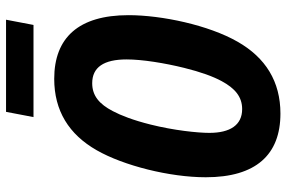

<svg xmlns="http://www.w3.org/2000/svg" viewBox="-178 -766 957 642"><g transform="rotate(-90 301.0 -444.5)"><path d="M231 -811.5H539.1L556.6 -903.3H248.5ZM242.7 14.2C350.1 14.2 429.7 -35.6 482.9 -128.9C538.6 -226.1 571.8 -382.8 571.8 -493.7C571.8 -661.1 496.1 -742.2 358.9 -742.2C252.4 -742.2 173.3 -693.4 120.1 -600.1C68.4 -509.8 29.8 -355.5 29.8 -235.4C29.8 -67.9 105 14.2 242.7 14.2ZM257.8 -113.8C204.1 -113.8 178.2 -154.3 178.2 -223.6C178.2 -262.7 186.5 -342.3 206.1 -420.4C220.7 -478.5 236.3 -518.6 251 -546.4C274.4 -591.3 302.2 -615.2 344.2 -615.2C397.5 -615.2 423.8 -576.7 423.8 -500C423.8 -447.8 411.6 -372.6 395.5 -307.6C381.8 -252.4 367.2 -211.9 351.1 -182.1C327.1 -137.7 298.8 -113.8 257.8 -113.8Z"/></g></svg>

Font: Hack
Style: Bold Oblique
Weight: 700
Italic angle: -12°
Monospace: yes
Designer: Christopher Simpkins
Foundry: Christopher Simpkins
Version: Version 2.010